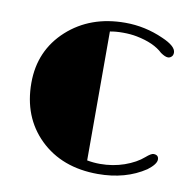

<svg xmlns="http://www.w3.org/2000/svg" viewBox="-66 -597 683 674"><g transform="rotate(10 275.5 -260.0)"><path d="M279.8 -31.2Q302.7 -26.9 325.9 -26.9Q349.1 -26.9 370.8 -30.5Q392.6 -34.2 412.1 -41Q453.6 -55.7 479 -78.1Q497.1 -93.8 505.4 -93.8Q523.9 -93.8 523.9 -77.1Q523.9 -60.5 493.7 -37.6Q423.3 9.3 324.7 9.3Q196.3 9.3 117.2 -67.9Q39.6 -144 39.6 -265.6Q39.6 -380.9 122.1 -456.1Q204.1 -530.3 328.1 -530.3Q398.9 -530.3 464.4 -501Q514.2 -479.5 514.2 -456.5Q514.2 -446.8 508.5 -441.7Q502.9 -436.5 496.1 -436.5Q485.8 -436.5 469.7 -447.8Q438 -478 375.5 -490.2Q353 -494.6 326.2 -494.6Q299.3 -494.6 279.8 -490.7Z"/></g></svg>

Font: Limelight
Style: Regular
Weight: 400
Designer: Nicole Fally
Foundry: Nicole Fally
Version: Version 1.002